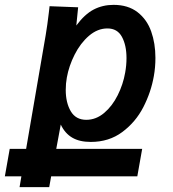

<svg xmlns="http://www.w3.org/2000/svg" viewBox="-92 -580 712 790"><path d="M-52 32.5H15.5L96 -435.5Q103 -477 109 -528.5L112 -554.5L229.5 -550L222 -475Q256.5 -521.5 293.5 -540.8Q330.5 -560 375 -560Q435 -560 473.8 -530Q512.5 -500 530 -450.8Q547.5 -401.5 547.5 -342Q547.5 -302.5 541 -267Q529.5 -201 497.8 -139.2Q466 -77.5 411.2 -36.8Q356.5 4 281.5 4Q235 4 205 -13.8Q175 -31.5 158 -67.5L139.5 32.5H493L473 145.5H118.5L110.5 190H-11.5L-4 145.5H-72ZM423 -281Q428.5 -311 428.5 -341Q428.5 -393.5 409.8 -428.2Q391 -463 350 -463Q309.5 -463 274.2 -432.8Q239 -402.5 215.2 -355.5Q191.5 -308.5 183 -261Q178.5 -236.5 178.5 -210Q178.5 -157.5 199.2 -122.2Q220 -87 263 -87Q303 -87 336.5 -115.2Q370 -143.5 392.2 -188Q414.5 -232.5 423 -281Z"/></svg>

Font: JuliaMono BoldItalic
Style: Regular
Weight: 700
Italic angle: -9°
Monospace: yes
Designer: cormullion
Foundry: corm
Version: Version 0.049; ttfautohint (v1.8.4)